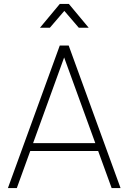

<svg xmlns="http://www.w3.org/2000/svg" viewBox="-20 -950 649 970"><path d="M282 -720H327L589 0H544L289 -701H319L65 0H20ZM120 -227H488V-187H120ZM282 -930H328L428 -810H378L305 -895L232 -810H182Z"/></svg>

Font: Tap Sans
Style: Regular
Weight: 400
Designer: Tap Payments
Foundry: Tap Payments
Version: Version 1.001;Glyphs 3.1.2 (3151)